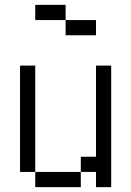

<svg xmlns="http://www.w3.org/2000/svg" viewBox="-20 -770 540 790"><path d="M375 -625V-687.5H250V-625ZM125 -62.5V0H312.5V-62.5ZM125 -62.5V-500H62.5V-62.5ZM375 -62.5V0H437.5Q437.5 0 437.5 -500H375Q375 -500 375 -125H312.5V-62.5ZM250 -687.5V-750H125V-687.5Z"/></svg>

Font: CalcUnifontExMono
Style: Regular
Weight: 500
Version: Version 15.0.06